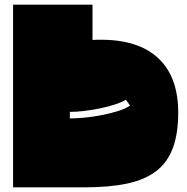

<svg xmlns="http://www.w3.org/2000/svg" viewBox="-20 -757 800 822"><path d="M343 45H36V-737H376V-586Q556 -595 649.5 -515Q743 -435 743 -275Q743 -186 720.5 -124.5Q698 -63 650 -25.5Q602 12 526 28.5Q450 45 343 45ZM537 -305 519 -330Q501 -319 471.5 -309.5Q442 -300 408.5 -293Q375 -286 341 -282Q307 -278 279 -278V-250Q307 -250 343 -253.5Q379 -257 415 -264Q451 -271 483.5 -281Q516 -291 537 -305Z"/></svg>

Font: ChangwonDangamAsac Bold
Style: Regular
Weight: 700
Designer: Choi Chi-young, Lee Youngbeen, Kim Jungjin, Yoon Jihee, Han Dohee
Foundry: YoonDesign Inc.
Version: Version 1.010;Build 20210623